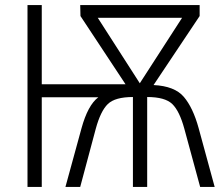

<svg xmlns="http://www.w3.org/2000/svg" viewBox="-20 -734 871 754"><path d="M695 -664 529 -407 364 -664ZM764 -714H295L296 -671L473 -403H144V-714H88V0H144V-352H366Q325 -321 300 -230L237 0H295L356 -228Q375 -298 403.5 -325.5Q432 -353 502 -353V0H558V-353Q628 -353 656.5 -325.5Q685 -298 704 -228L766 0H823L760 -231Q738 -311 702 -353.5Q666 -396 583 -400L764 -671Z"/></svg>

Font: Noto Sans UI SemiCondensed Light
Style: Regular
Weight: 300
Width: 4
Designer: Monotype Design Team
Foundry: Monotype Imaging Inc.
Version: Version 1.901